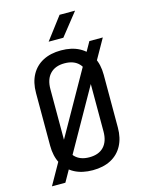

<svg xmlns="http://www.w3.org/2000/svg" viewBox="-142 -1035 885 1161"><g transform="rotate(-15 300.0 -455.0)"><path d="M35 40 481 -750H565L119 40ZM300 10Q234 10 186.5 -15Q139 -40 113.5 -87.5Q88 -135 88 -200V-530Q88 -596 113.5 -643Q139 -690 186.5 -715Q234 -740 300 -740Q366 -740 413.5 -715Q461 -690 486.5 -643Q512 -596 512 -531V-200Q512 -135 486.5 -87.5Q461 -40 413.5 -15Q366 10 300 10ZM300 -71Q359 -71 390.5 -104.5Q422 -138 422 -200V-530Q422 -592 390.5 -625.5Q359 -659 300 -659Q242 -659 210 -625.5Q178 -592 178 -530V-200Q178 -138 210 -104.5Q242 -71 300 -71ZM242 -810 348 -950H445L334 -810Z"/></g></svg>

Font: JetBrains Mono Zero
Style: Regular-Zero
Weight: 400
Designer: Philipp Nurullin, Konstantin Bulenkov
Foundry: JetBrains
Version: Version 2.211